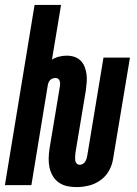

<svg xmlns="http://www.w3.org/2000/svg" viewBox="-38 -755 558 783"><path d="M274 8Q254 8 235.5 4Q217 0 202 -10.5Q187 -21 177.5 -37Q168 -53 164 -71.5Q160 -90 160.5 -109.5Q161 -129 164 -149L206 -401Q207 -407 207 -413Q207 -419 205.5 -424.5Q204 -430 199.5 -433.5Q195 -437 189 -437Q183 -437 177 -435Q171 -433 167 -429Q163 -425 160.5 -419.5Q158 -414 157 -408L90 0H-18L103 -735H211L174 -512Q189 -521 204.5 -524.5Q220 -528 235 -528Q251 -528 266 -523Q281 -518 291.5 -507Q302 -496 307.5 -481.5Q313 -467 315 -451Q317 -435 315.5 -418.5Q314 -402 312 -386L270 -134Q269 -126 268.5 -118Q268 -110 268.5 -102.5Q269 -95 274 -89Q279 -83 287 -83Q293 -83 299.5 -86.5Q306 -90 309.5 -96Q313 -102 315 -108Q317 -114 318 -121L384 -520H492L423 -106Q419 -81 406 -58Q393 -35 371 -19.5Q349 -4 323.5 2Q298 8 274 8Z"/></svg>

Font: Iosevka SS18 Extrabold
Style: Italic
Weight: 800
Italic angle: -9°
Monospace: yes
Designer: Belleve Invis
Foundry: Belleve Invis
Version: Version 25.1.1; ttfautohint (v1.8.4)